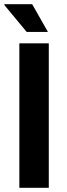

<svg xmlns="http://www.w3.org/2000/svg" viewBox="-25 -893 319 913"><path d="M203 -741H102L-5 -870L-4 -873H128ZM67 0V-687H207V0Z"/></svg>

Font: Archivo SemiCondensed
Style: Bold
Weight: 680
Width: 4
Designer: Hector Gatti
Foundry: Omnibus-Type
Version: Version 2.001; ttfautohint (v1.8.3)